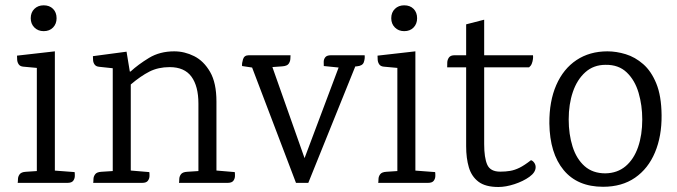

<svg xmlns="http://www.w3.org/2000/svg" viewBox="-20 -701 2595 736"><path d="M147.4 -581.6Q125.8 -581.6 111.8 -595.6Q97.8 -609.6 97.8 -631.1Q97.8 -653.4 111.8 -667Q125.8 -680.6 147.4 -680.6Q169.9 -680.6 183.4 -667Q196.9 -653.4 196.9 -631.1Q196.9 -609.6 183.4 -595.6Q169.9 -581.6 147.4 -581.6ZM190.3 -504.2V0H121.2V-440.7L68.8 -445.5Q56.9 -446.7 51.7 -454.4Q46.4 -462.2 45.8 -472Q45.2 -481.7 45.2 -487.7ZM187.1 -47.3 266 -41.3Q267 -36.3 266.8 -26.2Q266.6 -16.2 260.7 -8.1Q254.7 0 238.4 0H47.8Q48.8 -5 48.9 -14.6Q49 -24.2 55.2 -32.8Q61.5 -41.5 79.2 -42.5L121.2 -45.3Z M809.7 -47.3 879.9 -41.3Q880.9 -36.3 880.7 -26.2Q880.5 -16.2 874.6 -8.1Q868.6 0 852.3 0H666.1Q667.1 -5 667.2 -14.6Q667.3 -24.2 673.5 -32.8Q679.7 -41.5 697.4 -42.5L740.6 -45.3V-303.9Q740.6 -370.5 713.9 -407.1Q687.1 -443.7 630.3 -443.7Q586.7 -443.7 552.9 -426.6Q519.1 -409.4 481.3 -377.2V-47.3L552.3 -41.3Q553.3 -36.3 553.1 -26.2Q552.9 -16.2 546.9 -8.1Q541 0 524.7 0H337.2Q338.2 -5 338.3 -14.6Q338.4 -24.2 344.7 -32.8Q350.9 -41.5 368.6 -42.5L412.2 -45.3V-439.4L359.8 -445Q347.9 -446.2 342.7 -453.6Q337.4 -460.9 336.8 -470.3Q336.2 -479.7 336.2 -485.7L465.1 -502.9L477.6 -426.9H480.6Q509.6 -453.7 551.1 -479Q592.7 -504.2 647.8 -504.2Q687.5 -504.2 724.4 -485.7Q761.2 -467.2 785.5 -425.1Q809.7 -383.1 809.7 -311.6Z M1009.2 -486.2 1163.6 -49.2 1119.8 -21.2 1291.2 -477.2 1356.8 -483.2 1161.8 0H1114.6L932.8 -477.9ZM933.6 -489.2H1093.7Q1093.7 -484.2 1093 -474.7Q1092.4 -465.3 1086.6 -456.7Q1080.8 -448.1 1062.3 -446.7L1024 -443.9L947.6 -441.9L907.9 -447.9Q906.9 -458.8 911.6 -474Q916.3 -489.2 933.6 -489.2ZM1248.8 -489.2H1377.8Q1379.4 -476.1 1374.6 -462.4Q1369.9 -448.7 1348.1 -446.7L1331.3 -445.5L1280.3 -441.9L1221.2 -447.9Q1221.2 -452.9 1220.9 -463Q1220.6 -473.1 1226.6 -481.1Q1232.5 -489.2 1248.8 -489.2Z M1529.4 -581.6Q1507.8 -581.6 1493.8 -595.6Q1479.8 -609.6 1479.8 -631.1Q1479.8 -653.4 1493.8 -667Q1507.8 -680.6 1529.4 -680.6Q1551.9 -680.6 1565.4 -667Q1578.9 -653.4 1578.9 -631.1Q1578.9 -609.6 1565.4 -595.6Q1551.9 -581.6 1529.4 -581.6ZM1572.3 -504.2V0H1503.2V-440.7L1450.8 -445.5Q1438.9 -446.7 1433.7 -454.4Q1428.4 -462.2 1427.8 -472Q1427.2 -481.7 1427.2 -487.7ZM1569.1 -47.3 1648 -41.3Q1649 -36.3 1648.8 -26.2Q1648.6 -16.2 1642.7 -8.1Q1636.7 0 1620.4 0H1429.8Q1430.8 -5 1430.9 -14.6Q1431 -24.2 1437.2 -32.8Q1443.5 -41.5 1461.2 -42.5L1503.2 -45.3Z M1766.9 -607.7 1836 -625.5V-148.5Q1836 -96.3 1847.8 -69.6Q1859.7 -43 1897.5 -43Q1918.7 -43 1935.8 -46Q1953 -48.9 1971.7 -58.1Q1990.3 -67.3 2015.5 -87Q2022.6 -84.7 2028 -77Q2033.3 -69.4 2033.3 -60.3Q2033.3 -40.4 2009.5 -23.2Q1985.6 -6.1 1952.1 4.9Q1918.7 15.8 1890.6 15.8Q1841 15.8 1814.3 -4.3Q1787.7 -24.4 1777.3 -59.4Q1766.9 -94.5 1766.9 -140.3ZM1722.6 -489.2H2023.1Q2024.1 -483.2 2022.9 -474.1Q2021.7 -465 2018.4 -456.7Q2015.1 -448.4 2008.1 -442.9H1694.2Q1694.2 -450.2 1694.5 -461.1Q1694.8 -471.9 1701 -480.6Q1707.2 -489.2 1722.6 -489.2Z M2308.5 -504.2Q2342.7 -504.2 2378.7 -493.2Q2414.7 -482.2 2445.6 -455.2Q2476.6 -428.2 2495.9 -380.8Q2515.3 -333.4 2516.1 -259.7Q2516.9 -178.7 2490.7 -116.6Q2464.6 -54.5 2414.4 -19.8Q2364.1 15 2291.8 15Q2193.6 15 2140.6 -49.1Q2087.5 -113.3 2085.9 -227.7Q2085.2 -312.8 2112.4 -375Q2139.6 -437.2 2189.9 -470.7Q2240.3 -504.2 2308.5 -504.2ZM2301.4 -452.5Q2255.4 -452.5 2223.7 -424.1Q2192.1 -395.8 2176.1 -348.8Q2160 -301.9 2160 -243.1Q2160 -186.3 2174.9 -139Q2189.8 -91.8 2221 -64.1Q2252.2 -36.5 2300.6 -36.5Q2346.7 -37.3 2378.3 -64Q2409.9 -90.8 2426 -137.3Q2442 -183.8 2442 -243Q2442 -297.1 2427.9 -345.3Q2413.8 -393.4 2382.6 -423.3Q2351.4 -453.3 2301.4 -452.5Z"/></svg>

Font: Karma Variable Light
Style: Regular
Weight: 300
Designer: Joana Correia
Foundry: Indian Type Foundry
Version: Version 3.000